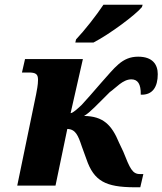

<svg xmlns="http://www.w3.org/2000/svg" viewBox="-20 -786 688 813"><path d="M299 -606H376C444 -641 554 -723 581 -756L584 -766H418C389 -722 338 -657 302 -619ZM547 7H574L587 -49H574C540 -48 530 -74 502 -144L484 -182C453 -257 417 -294 336 -295C363 -311 390 -342 445 -396C471 -414 500 -450 536 -450C563 -450 577 -431 576 -385C627 -383 648 -419 648 -472C648 -513 626 -546 565 -546C496 -546 466 -499 408 -435C368 -389 351 -369 326 -342C310 -327 289 -307 279 -307L331 -536H86L73 -479H101C132 -479 141 -472 141 -448C141 -426 136 -404 133 -387L53 0H215L265 -240C300 -239 311 -212 326 -167L346 -112C378 -18 429 6 547 7Z"/></svg>

Font: Noto Serif SemiCondensed Extra
Style: Italic
Weight: 800
Width: 4
Italic angle: -12°
Designer: Monotype Design Team
Foundry: Monotype Imaging Inc.
Version: Version 1.901